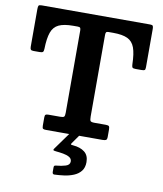

<svg xmlns="http://www.w3.org/2000/svg" viewBox="-105 -834 1003 1181"><g transform="rotate(10 396.5 -244.0)"><path d="M193.7 -23Q193.7 -7.5 198.7 -3.8Q203.7 0 218.7 0H570.3Q585.8 0 592.3 -3.9Q598.8 -7.8 598.8 -24.3V-69Q598.8 -84.8 594.5 -89.9Q590.3 -95 574 -95H503.8Q482.8 -95 478.3 -101.5Q473.8 -108 473.8 -129.3V-638.5Q473.8 -650.7 477.3 -655.4Q480.8 -660 492.8 -660H521.3Q578.8 -660 610.6 -645Q642.5 -630 655.9 -593.2Q669.2 -556.5 670.7 -490.5Q671.2 -475.2 675.1 -470.1Q679 -465 695.8 -465H731.3Q747 -465 751.6 -468.5Q756.3 -472 756.3 -487V-726.2Q756.3 -740.2 752.6 -745.1Q749 -750 735.8 -750H59.2Q42.7 -750 39.5 -744.5Q36.2 -739 36.2 -722.2V-488Q36.2 -475.2 40.4 -470.1Q44.5 -465 58 -465H95.3Q111.5 -465 116.3 -469.9Q121 -474.7 121.5 -489.5Q123 -555.7 136.3 -592.7Q149.5 -629.7 181.6 -644.9Q213.8 -660 271.3 -660H299.2Q311 -660 314.9 -655.5Q318.7 -651 318.7 -639.2V-125Q318.7 -105.8 313.7 -100.4Q308.7 -95 289.7 -95H215.7Q203 -95 198.4 -91.1Q193.7 -87.3 193.7 -73.8ZM303.3 247Q303.3 262 315.8 261.5Q345.3 260.5 376.8 256.3Q408.3 252 435.8 240.6Q463.3 229.3 480.3 207.9Q497.3 186.5 497.3 152Q497.3 110 470.4 89Q443.5 68 398.8 64.5Q385.3 63.5 384 61Q382.8 58.5 389.3 50L423.8 1Q427.8 -4.8 427 -6.9Q426.3 -9 414.8 -9H377.5Q371.5 -9 369.6 -8.3Q367.8 -7.5 365.3 -4L287.2 104.5Q282.2 111 284.2 114.3Q286.2 117.5 300.7 119Q323.2 121 346.6 125Q370 129 385.6 138.3Q401.3 147.5 401.3 165Q401.3 186.5 375.3 194.5Q349.3 202.5 318.8 205Q311.3 205.5 307.3 207.7Q303.3 210 303.3 218.5Z"/></g></svg>

Font: Besley
Style: Regular
Weight: 400
Designer: Owen Earl
Foundry: indestructible type*
Version: Version 4.000